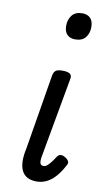

<svg xmlns="http://www.w3.org/2000/svg" viewBox="-91 -838 483 897"><g transform="rotate(10 150.0 -389.5)"><path d="M150 16Q98 16 79.5 -21Q61 -58 77 -130L136 -486Q140 -503 149.5 -509Q159 -515 179 -515Q206 -515 216 -507Q226 -499 222 -482L154 -104Q150 -81 153.5 -71Q157 -61 170 -61Q178 -61 185 -66.5Q192 -72 201.5 -83.5Q211 -95 223 -114Q229 -123 237.5 -125Q246 -127 258 -121Q273 -113 278 -103.5Q283 -94 277 -85Q260 -52 240.5 -29.5Q221 -7 198.5 4.5Q176 16 150 16ZM212 -669Q188 -669 174 -683Q160 -697 160 -725Q160 -754 176 -774.5Q192 -795 225 -795Q249 -795 263 -781Q277 -767 277 -738Q277 -709 261 -689Q245 -669 212 -669Z"/></g></svg>

Font: Playwrite DE VA
Style: Regular
Weight: 400
Designer: Veronika Burian, José Scaglione
Foundry: TypeTogether
Version: Version 1.002